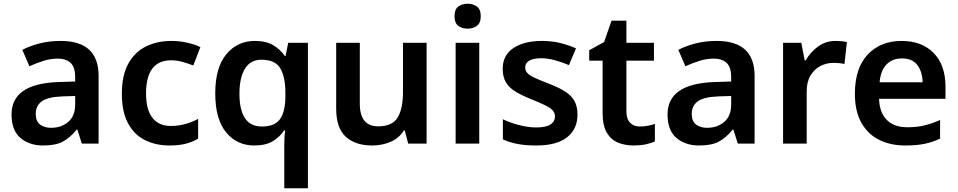

<svg xmlns="http://www.w3.org/2000/svg" viewBox="-20 -772 5150 1032"><path d="M306 -552Q510 -552 510 -364V0H420L396 -75H392Q356 -31 317.5 -10.5Q279 10 211 10Q138 10 90 -30.5Q42 -71 42 -157Q42 -322 293 -331L384 -334V-357Q384 -412 359 -434.5Q334 -457 290 -457Q251 -457 212.5 -444.5Q174 -432 138 -416L100 -504Q140 -525 192.5 -538.5Q245 -552 306 -552ZM318 -254Q236 -251 204 -227Q172 -203 172 -160Q172 -121 195 -103Q218 -85 254 -85Q309 -85 346.5 -116.5Q384 -148 384 -210V-256Z M892 10Q816 10 758 -19.5Q700 -49 667.5 -110.5Q635 -172 635 -268Q635 -368 670 -430.5Q705 -493 765 -522.5Q825 -552 901 -552Q946 -552 987 -542.5Q1028 -533 1057 -519L1019 -420Q991 -431 960 -439.5Q929 -448 900 -448Q765 -448 765 -269Q765 -182 799.5 -138.5Q834 -95 897 -95Q940 -95 976.5 -105.5Q1013 -116 1045 -133V-27Q1015 -9 978.5 0.5Q942 10 892 10Z M1508 11Q1508 -8 1509 -30.5Q1510 -53 1513 -71H1507Q1485 -37 1447 -13.5Q1409 10 1347 10Q1253 10 1195 -61Q1137 -132 1137 -270Q1137 -409 1196.5 -480.5Q1256 -552 1350 -552Q1411 -552 1449.5 -528.5Q1488 -505 1511 -471H1515L1529 -542H1635V240H1508ZM1388 -92Q1456 -92 1484.5 -131Q1513 -170 1514 -251V-271Q1514 -359 1486.5 -405Q1459 -451 1385 -451Q1326 -451 1296.5 -402.5Q1267 -354 1267 -268Q1267 -182 1296.5 -137Q1326 -92 1388 -92Z M2273 -542V0H2174L2156 -70H2150Q2124 -28 2078 -9Q2032 10 1981 10Q1890 10 1838.5 -37Q1787 -84 1787 -188V-542H1914V-214Q1914 -93 2013 -93Q2089 -93 2117.5 -140.5Q2146 -188 2146 -278V-542Z M2494 -752Q2522 -752 2543 -737Q2564 -722 2564 -685Q2564 -648 2543 -633Q2522 -618 2494 -618Q2464 -618 2443.5 -633Q2423 -648 2423 -685Q2423 -722 2443.5 -737Q2464 -752 2494 -752ZM2556 -542V0H2429V-542Z M3084 -156Q3084 -78 3028 -34Q2972 10 2863 10Q2805 10 2762.5 2Q2720 -6 2683 -23V-131Q2722 -112 2771 -99.5Q2820 -87 2861 -87Q2915 -87 2939 -103Q2963 -119 2963 -146Q2963 -163 2952.5 -176.5Q2942 -190 2914.5 -204Q2887 -218 2837 -238Q2787 -258 2752.5 -278.5Q2718 -299 2700 -328.5Q2682 -358 2682 -402Q2682 -476 2740 -514Q2798 -552 2893 -552Q2944 -552 2988.5 -541.5Q3033 -531 3076 -512L3038 -422Q3001 -438 2962 -448.5Q2923 -459 2890 -459Q2847 -459 2825 -446Q2803 -433 2803 -410Q2803 -392 2814.5 -379.5Q2826 -367 2853.5 -354Q2881 -341 2931 -322Q2980 -303 3014.5 -282Q3049 -261 3066.5 -231Q3084 -201 3084 -156Z M3419 -92Q3441 -92 3462 -96Q3483 -100 3500 -106V-12Q3479 -2 3450 4Q3421 10 3386 10Q3339 10 3301.5 -5.5Q3264 -21 3241.5 -59Q3219 -97 3219 -166V-446H3147V-502L3227 -546L3267 -661H3347V-542H3495V-446H3347V-172Q3347 -132 3367 -112Q3387 -92 3419 -92Z M3832 -552Q4036 -552 4036 -364V0H3946L3922 -75H3918Q3882 -31 3843.5 -10.5Q3805 10 3737 10Q3664 10 3616 -30.5Q3568 -71 3568 -157Q3568 -322 3819 -331L3910 -334V-357Q3910 -412 3885 -434.5Q3860 -457 3816 -457Q3777 -457 3738.5 -444.5Q3700 -432 3664 -416L3626 -504Q3666 -525 3718.5 -538.5Q3771 -552 3832 -552ZM3844 -254Q3762 -251 3730 -227Q3698 -203 3698 -160Q3698 -121 3721 -103Q3744 -85 3780 -85Q3835 -85 3872.5 -116.5Q3910 -148 3910 -210V-256Z M4471 -552Q4486 -552 4503 -550.5Q4520 -549 4532 -546L4519 -428Q4507 -431 4491.5 -432.5Q4476 -434 4458 -434Q4423 -434 4390.5 -417.5Q4358 -401 4337 -367Q4316 -333 4316 -281V0H4189V-542H4287L4305 -448H4311Q4335 -491 4376.5 -521.5Q4418 -552 4471 -552Z M4826 -552Q4935 -552 4998.5 -487Q5062 -422 5062 -306V-241H4705Q4707 -168 4746 -128Q4785 -88 4857 -88Q4908 -88 4949 -98Q4990 -108 5033 -127V-27Q4993 -8 4950 1Q4907 10 4846 10Q4766 10 4705 -20.5Q4644 -51 4609.5 -113Q4575 -175 4575 -267Q4575 -406 4644 -479Q4713 -552 4826 -552ZM4828 -458Q4776 -458 4744.5 -425Q4713 -392 4708 -330H4939Q4938 -386 4911 -422Q4884 -458 4828 -458Z"/></svg>

Font: Noto Sans Thai Looped SemiBold
Style: Regular
Weight: 600
Designer: Sasikarn Vongin, Ben Mitchell
Foundry: The Fontpad Ltd
Version: Version 1.001; ttfautohint (v1.8.4.7-5d5b)